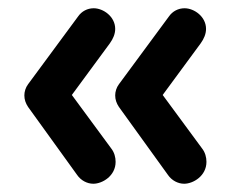

<svg xmlns="http://www.w3.org/2000/svg" viewBox="-20 -495 573 465"><path d="M480 -103C480 -114 477 -126 469 -136L374 -265L466 -390C474 -401 479 -413 479 -425C479 -455 450 -475 427 -475C412 -475 398 -468 389 -455L268 -291C262 -283 259 -273 259 -264C259 -254 262 -245 268 -236L387 -71C396 -58 411 -50 426 -50C448 -50 480 -69 480 -103ZM260 -103C260 -114 257 -126 249 -136L154 -265L246 -390C254 -401 259 -413 259 -425C259 -455 230 -475 207 -475C192 -475 178 -468 169 -455L48 -291C42 -283 39 -273 39 -264C39 -254 42 -245 48 -236L167 -71C176 -58 191 -50 206 -50C228 -50 260 -69 260 -103Z"/></svg>

Font: Hotpoint
Style: Bold
Weight: 700
Designer: Andrew Paglinawan, Luciano Perondi, Riccardo Olocco
Foundry: CAST Cooperativa Anonima Servizi Tipografici
Version: Version 1.000;PS 2.1;hotconv 16.6.51;makeotf.lib2.5.65220